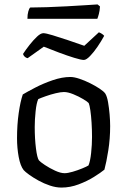

<svg xmlns="http://www.w3.org/2000/svg" viewBox="-20 -848 574 868"><path d="M258 0Q233 0 206 -9Q179 -18 154.5 -31.5Q130 -45 112 -58Q94 -71 87 -79Q72 -98 64.5 -138.5Q57 -179 57 -223Q57 -284 64.5 -336.5Q72 -389 83 -421Q103 -433 139.5 -452Q176 -471 218.5 -485.5Q261 -500 298 -500Q315 -500 339 -492Q363 -484 387 -472Q411 -460 430 -447.5Q449 -435 456 -425Q464 -412 468.5 -386Q473 -360 475.5 -331Q478 -302 478 -278Q478 -221 469.5 -167.5Q461 -114 452 -81Q435 -67 404.5 -48Q374 -29 335.5 -14.5Q297 0 258 0ZM272 -65Q286 -65 308.5 -71.5Q331 -78 351.5 -86.5Q372 -95 380 -100Q388 -119 392 -156.5Q396 -194 396 -229Q396 -261 394 -293Q392 -325 388.5 -349Q385 -373 381 -382Q376 -388 356 -400Q336 -412 311.5 -422Q287 -432 269 -432Q255 -432 232 -426.5Q209 -421 186.5 -413Q164 -405 153 -400Q145 -383 141 -345Q137 -307 137 -274Q137 -221 142.5 -177.5Q148 -134 156 -123Q162 -116 183 -102Q204 -88 229 -76.5Q254 -65 272 -65ZM359 -577Q347 -577 316 -586.5Q285 -596 247.5 -610Q210 -624 178 -637L105 -585Q99 -586 93 -590.5Q87 -595 84 -604Q97 -624 114 -645.5Q131 -667 147.5 -682.5Q164 -698 176 -698Q187 -698 218.5 -688.5Q250 -679 288.5 -666Q327 -653 361 -641L427 -702Q435 -699 441.5 -694.5Q448 -690 451 -686Q438 -662 421 -637Q404 -612 387 -594.5Q370 -577 359 -577ZM104 -763Q104 -783 108 -796.5Q112 -810 116 -814Q147 -814 191.5 -815.5Q236 -817 282 -819.5Q328 -822 366 -824.5Q404 -827 421 -828L432 -819Q431 -800 427 -785Q423 -770 420 -763Z"/></svg>

Font: Texturina Light
Style: Regular
Weight: 300
Designer: Guillermo Torres Carreño
Foundry: Omnibus-Type
Version: Version 1.002; ttfautohint (v1.8.3)